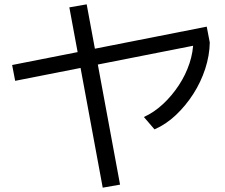

<svg xmlns="http://www.w3.org/2000/svg" viewBox="-20 -803 1040 886"><path d="M50 -430 36 -503 934 -680 948 -607ZM454 63 300 -769 380 -783 534 49ZM644 -263Q692 -285 733 -323.5Q774 -362 805.5 -410Q837 -458 854.5 -511Q872 -564 872 -615L948 -607Q947 -547 927 -485.5Q907 -424 872 -369.5Q837 -315 791.5 -272Q746 -229 693 -206Z"/></svg>

Font: M PLUS 2 Thin
Style: Regular
Weight: 400
Version: Version 1.001